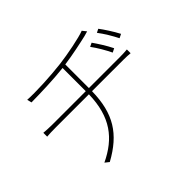

<svg xmlns="http://www.w3.org/2000/svg" viewBox="-153 -999 1305 1305"><g transform="rotate(-45 500.0 -346.0)"><path d="M735 -624 708 -611C737 -572 769 -517 789 -475L817 -489C793 -538 757 -593 735 -624ZM834 -659 808 -646C838 -607 870 -553 891 -511L919 -525C894 -573 857 -629 834 -659ZM70 -423V-386C92 -388 122 -389 155 -389H474C469 -175 379 -62 220 14L249 37C424 -59 500 -177 504 -389H805C827 -389 855 -388 872 -386V-422C852 -420 826 -419 804 -419H504V-646C585 -657 682 -678 733 -690C746 -694 758 -697 768 -700L745 -729C697 -710 563 -684 482 -674C375 -661 225 -654 151 -659L159 -626C247 -627 368 -630 474 -642V-419H153C124 -419 87 -421 70 -423Z"/></g></svg>

Font: Harano Aji Gothic K1 ExtraLight
Style: Regular
Weight: 250
Foundry: Masamichi Hosoda
Version: HaranoAjiGothicK1-ExtraLight version 20230610;ttx 4.39.4